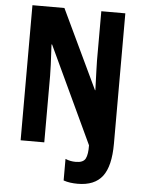

<svg xmlns="http://www.w3.org/2000/svg" viewBox="-60 -827 751 1011"><g transform="rotate(5 315.0 -322.0)"><path d="M389 136Q369 136 350 133.5Q331 131 314 125V11Q339 22 369 22Q409 22 420.5 -1Q432 -24 431 -71L191 -583H188Q192 -518 193.5 -475.5Q195 -433 195 -417V-66H70V-780H239L437 -363H439Q437 -425 435.5 -464Q434 -503 434 -519V-780H561V-91Q561 28 519.5 82Q478 136 389 136Z"/></g></svg>

Font: Noto Sans Malayalam UI ExtraCondensed
Style: Bold
Weight: 700
Width: 2
Designer: Jelle Bosma - Monotype Design Team
Foundry: Monotype Imaging Inc.
Version: Version 2.104; ttfautohint (v1.8.4.7-5d5b)